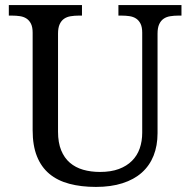

<svg xmlns="http://www.w3.org/2000/svg" viewBox="-20 -734 757 764"><path d="M361.8 9.8Q302.7 9.8 255.9 -2.7Q209 -15.1 176.5 -42.2Q144 -69.3 127 -112.1Q109.9 -154.8 109.9 -215.8V-604Q109.9 -626 103.3 -639.4Q96.7 -652.8 85.4 -660.2Q74.2 -667.5 59.3 -669.7Q44.4 -671.9 27.8 -671.9H15.1V-713.9H306.2V-671.9H293Q276.4 -671.9 261.2 -669.4Q246.1 -667 235.1 -659.4Q224.1 -651.9 217.5 -637.7Q210.9 -623.5 210.9 -600.1V-210Q210.9 -166.5 223.4 -136Q235.8 -105.5 258.1 -86.4Q280.3 -67.4 310.8 -58.6Q341.3 -49.8 377.9 -49.8Q421.4 -49.8 452.9 -61.5Q484.4 -73.2 505.1 -94Q525.9 -114.7 535.9 -143.3Q545.9 -171.9 545.9 -206.1V-604Q545.9 -626 539.3 -639.4Q532.7 -652.8 521.5 -660.2Q510.3 -667.5 495.4 -669.7Q480.5 -671.9 463.9 -671.9H451.2V-713.9H702.1V-671.9H689Q672.4 -671.9 657.2 -669.4Q642.1 -667 631.1 -659.4Q620.1 -651.9 613.5 -637.7Q606.9 -623.5 606.9 -600.1V-204.1Q606.9 -154.3 591.1 -114.5Q575.2 -74.7 544.2 -47.1Q513.2 -19.5 467.3 -4.9Q421.4 9.8 361.8 9.8Z"/></svg>

Font: Droid-TTFautohint Serif
Style: Regular
Weight: 400
Foundry: Ascender Corporation
Version: Version 1.00; ttfautohint (v1.00rc1.4-1a1c-dirty) -l 8 -r 50